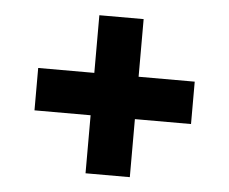

<svg xmlns="http://www.w3.org/2000/svg" viewBox="-39 -575 597 501"><g transform="rotate(5 260.0 -324.0)"><path d="M202 -117V-531H318V-117ZM55 -269V-380H465V-269Z"/></g></svg>

Font: Bricolage Grotesque 18pt
Style: Bold
Weight: 700
Designer: Mathieu Triay
Foundry: Atelier Triay
Version: Version 1.000;gftools[0.9.30]